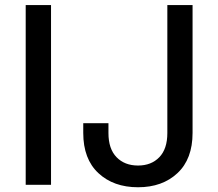

<svg xmlns="http://www.w3.org/2000/svg" viewBox="-20 -748 884 777"><path d="M186.5 -727.5V0H84V-727.5ZM538.6 9.8Q439.5 9.8 378.2 -47.4Q316.9 -104.5 316.9 -210V-249.5H418.9V-209.5Q418.9 -145.5 451.7 -111.8Q484.4 -78.1 538.6 -78.1Q592.3 -78.1 624.8 -111.8Q657.2 -145.5 657.2 -209.5V-727.5H759.3V-210Q759.3 -104.5 698.2 -47.4Q637.2 9.8 538.6 9.8Z"/></svg>

Font: Inter Cardless
Style: Regular
Weight: 400
Designer: Rasmus Andersson
Foundry: rsms
Version: Version 4.001;git-9221beed3